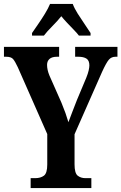

<svg xmlns="http://www.w3.org/2000/svg" viewBox="-20 -951 614 971"><path d="M135 0V-50H158Q185 -50 202 -62.5Q219 -75 219 -119V-273L70 -611Q56 -641 46 -652.5Q36 -664 11 -664H0V-714H279V-664H268Q243 -664 230.5 -653Q218 -642 218 -623Q218 -598 230 -569L291 -431Q303 -402 311 -379.5Q319 -357 326 -333Q334 -356 345.5 -384.5Q357 -413 369 -445L416 -557Q425 -579 428.5 -595Q432 -611 432 -620Q432 -645 417.5 -654.5Q403 -664 376 -664H360V-714H574V-664H564Q543 -664 530 -648.5Q517 -633 496 -587L357 -272V-120Q357 -75 373 -62.5Q389 -50 412 -50H442V0ZM142 -784Q155 -803 173 -829Q191 -855 207.5 -882Q224 -909 233 -931H348Q356 -909 373 -882Q390 -855 408 -829Q426 -803 438 -784V-771H379Q370 -783 353.5 -800Q337 -817 319.5 -835.5Q302 -854 290 -869Q271 -845 244.5 -818.5Q218 -792 202 -771H142Z"/></svg>

Font: Noto Serif Hebrew ExtraCondensed
Style: Bold
Weight: 700
Width: 2
Designer: Monotype Design Team
Foundry: Monotype Imaging Inc.
Version: Version 2.004; ttfautohint (v1.8.4.7-5d5b)